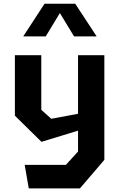

<svg xmlns="http://www.w3.org/2000/svg" viewBox="-20 -838 660 1058"><path d="M138.5 200H420.5L555 43V-534H410V-211L262.5 -183.5L207.5 -233V-534H62V-200.5L208.5 -56.5L410 -118V-3L343 70.5H116ZM108 -637.5H232L310 -766L388 -637.5H512.5L394.5 -817.5H225.5Z"/></svg>

Font: Monaspace Krypton
Style: Bold
Weight: 700
Designer: Riley Cran & the Lettermatic Team
Foundry: Lettermatic
Version: Version 1.200 (Monaspace Krypton)